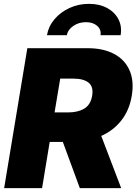

<svg xmlns="http://www.w3.org/2000/svg" viewBox="-20 -978 709 998"><path d="M1.5 0 122.1 -727.5H435.5Q516.6 -727.5 572.5 -698Q628.4 -668.5 653.1 -613Q677.7 -557.6 665 -480.5Q652.3 -404.8 610.8 -352.1Q569.3 -299.3 506.3 -271.5L609.9 0H395L306.6 -240.2H238.3L198.7 0ZM263.7 -393.6H333Q385.3 -393.6 418.2 -413.6Q451.2 -433.6 459 -480.5Q466.8 -526.9 440.7 -548.1Q414.6 -569.3 362.3 -569.3H293ZM442.4 -958Q497.1 -958 536.9 -936.3Q576.7 -914.6 595.7 -877.7Q614.7 -840.8 606.9 -794.9H502.4Q507.3 -823.7 485.4 -843.3Q463.4 -862.8 426.8 -862.8Q389.6 -862.8 361.1 -843.3Q332.5 -823.7 327.6 -794.9H224.1Q231.9 -840.8 262.9 -877.7Q293.9 -914.6 340.8 -936.3Q387.7 -958 442.4 -958Z"/></svg>

Font: Inter Black
Style: Italic
Weight: 900
Italic angle: -9.39999°
Designer: Rasmus Andersson
Foundry: rsms
Version: Version 4.000;git-a52131595